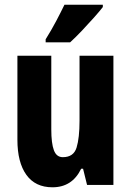

<svg xmlns="http://www.w3.org/2000/svg" viewBox="-20 -879 558 816"><path d="M462 -642V-93H350L333 -162H325Q287 -83 203 -83Q130 -83 92 -136Q54 -189 54 -285V-642H198V-329Q198 -270 209 -240.5Q220 -211 247 -211Q293 -211 305.5 -252Q318 -293 318 -366V-642ZM417 -849Q404 -832 380 -805Q356 -778 329 -749.5Q302 -721 278 -699H174V-712Q199 -752 218.5 -789Q238 -826 254 -859H417Z"/></svg>

Font: Noto Sans Kannada UI ExtraCondensed ExtraBold
Style: Regular
Weight: 800
Width: 2
Designer: Jelle Bosma - Monotype Design Team
Foundry: Monotype Imaging Inc.
Version: Version 2.005; ttfautohint (v1.8.4.7-5d5b)